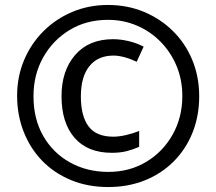

<svg xmlns="http://www.w3.org/2000/svg" viewBox="-20 -744 871 774"><path d="M416 10Q333 10 265 -18.5Q197 -47 149 -97Q101 -147 75 -214Q49 -281 49 -358Q49 -435 77 -501.5Q105 -568 155 -618Q205 -668 271.5 -696Q338 -724 415 -724Q493 -724 559.5 -696.5Q626 -669 676.5 -619.5Q727 -570 755 -502.5Q783 -435 783 -356Q783 -276 756 -209Q729 -142 680 -93Q631 -44 564 -17Q497 10 416 10ZM417 -51Q502 -51 569.5 -91.5Q637 -132 676 -201.5Q715 -271 715 -357Q715 -422 692 -477.5Q669 -533 628 -575Q587 -617 532.5 -640.5Q478 -664 415 -664Q328 -664 260.5 -623Q193 -582 154 -512.5Q115 -443 115 -356Q115 -264 154.5 -195.5Q194 -127 262.5 -89Q331 -51 417 -51ZM431 -128Q333 -128 280.5 -188.5Q228 -249 228 -356Q228 -459 283 -522.5Q338 -586 436 -586Q465 -586 497.5 -578.5Q530 -571 559 -556L531 -495Q506 -507 481.5 -513.5Q457 -520 438 -520Q375 -520 340.5 -477.5Q306 -435 306 -355Q306 -276 337 -234.5Q368 -193 437 -193Q460 -193 488 -199.5Q516 -206 541 -216V-152Q516 -141 490 -134.5Q464 -128 431 -128Z"/></svg>

Font: Noto Sans Gujarati Condensed
Style: Bold
Weight: 700
Width: 3
Designer: Jelle Bosma - Monotype Design Team, Universal Thirst
Foundry: Monotype Imaging Inc.
Version: Version 2.106; ttfautohint (v1.8.4.7-5d5b)